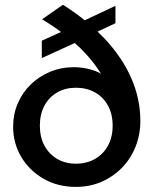

<svg xmlns="http://www.w3.org/2000/svg" viewBox="-20 -754 634 790"><path d="M292 15Q217.5 15 159.2 -18.5Q101 -52 67.5 -108.2Q34 -164.5 34 -233Q34 -283.5 52.8 -327.8Q71.5 -372 105.5 -405.5Q139.5 -439 185.2 -458.2Q231 -477.5 284 -477.5Q309.5 -477.5 335.8 -472.2Q362 -467 386 -456Q391 -453.5 396 -450.5Q383.5 -470 369.5 -489Q343.5 -523 311 -555.5Q299.5 -566 287.5 -577L152 -515V-586.5L231 -622.5Q195 -649.5 153 -674.5L239 -734.5Q287 -704 328.5 -670.5L455 -730V-658.5L381.5 -624Q397 -609 411.5 -594Q482.5 -518 520 -432.8Q557.5 -347.5 557.5 -256.5Q557.5 -200 537.8 -150.5Q518 -101 482 -64Q446 -27 397.8 -6Q349.5 15 292 15ZM292 -80.5Q336.5 -80.5 370.8 -100Q405 -119.5 424.2 -154.5Q443.5 -189.5 443.5 -237Q443.5 -284.5 424.2 -319.5Q405 -354.5 370.8 -373.8Q336.5 -393 292 -393Q249 -393 215.5 -373.8Q182 -354.5 163 -319.5Q144 -284.5 144 -237Q144 -189.5 163 -154.5Q182 -119.5 215.5 -100Q249 -80.5 292 -80.5Z"/></svg>

Font: Geologica EX
Style: Regular
Weight: 400
Designer: Sindre Bremnes, Frode Helland
Foundry: Monokrom Skriftforlag AS
Version: Version 1.010;gftools[0.9.28]